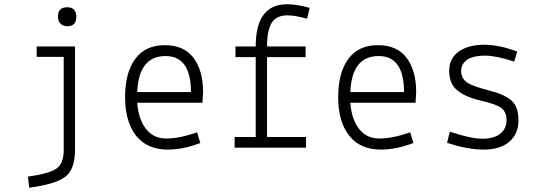

<svg xmlns="http://www.w3.org/2000/svg" viewBox="-20 -693 2540 901"><path d="M332 -475V10Q332 104 284.5 138Q237 172 117 188L111 136Q210 122 244.5 98.5Q279 75 279 10V-426H152V-475ZM252 -616Q252 -659 296 -659Q338 -658 338 -614Q338 -570 296 -570Q275 -570 263.5 -582.5Q252 -595 252 -616Z M933 -261 930 -211H624Q629 -136 664 -89.5Q699 -43 760.5 -43Q822 -43 905 -72L920 -22Q839 9 768 9Q670 9 618.5 -56.5Q567 -122 567 -237Q567 -352 614.5 -416.5Q662 -481 753 -481Q844 -481 888.5 -421Q933 -361 933 -261ZM757 -430Q631 -430 624 -261H876Q876 -430 757 -430Z M1180 -425H1085V-475H1180Q1180 -673 1327 -673Q1375 -673 1433 -656L1421 -605Q1365 -621 1329 -621Q1277 -621 1255 -586Q1233 -551 1233 -475H1414V-425H1233V-50H1416V0H1081V-50H1180Z M1933 -261 1930 -211H1624Q1629 -136 1664 -89.5Q1699 -43 1760.5 -43Q1822 -43 1905 -72L1920 -22Q1839 9 1768 9Q1670 9 1618.5 -56.5Q1567 -122 1567 -237Q1567 -352 1614.5 -416.5Q1662 -481 1753 -481Q1844 -481 1888.5 -421Q1933 -361 1933 -261ZM1757 -430Q1631 -430 1624 -261H1876Q1876 -430 1757 -430Z M2078 -23 2091 -75Q2190 -42 2244 -42Q2298 -42 2327.5 -65.5Q2357 -89 2357 -128Q2357 -167 2333.5 -185.5Q2310 -204 2236 -221Q2162 -238 2125 -270Q2088 -300 2088 -360Q2088 -420 2133.5 -451.5Q2179 -483 2251 -483Q2323 -483 2407 -451L2393 -404Q2308 -432 2256 -432Q2204 -432 2174 -414Q2144 -394 2144 -360Q2144 -326 2170.5 -307Q2197 -288 2273 -269Q2349 -250 2381 -220.5Q2413 -191 2413 -128Q2413 -65 2370 -28Q2328 9 2250 9Q2172 9 2078 -23Z"/></svg>

Font: TypoPRO Lekton
Style: Regular
Weight: 400
Monospace: yes
Designer: Paolo Mazzetti, Luciano Perondi, Raffaele Flato, Elena Papassissa, Emilio Macchia, Michela Povoleri, Tobias Seemiller, R
Version: Version 34.000